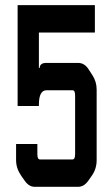

<svg xmlns="http://www.w3.org/2000/svg" viewBox="-20 -720 420 740"><path d="M158.2 -477.5H281.2Q305.7 -477.5 321.3 -453.1L335.9 -430.7Q352.5 -405.3 352.5 -375V-102.5Q352.5 -69.3 334 -43L320.3 -23.4Q303.7 0 281.2 0H113.3Q91.8 0 75.2 -23.4L61.5 -43Q42 -71.3 42 -102.5V-165H124V-126Q124 -105.5 133.8 -105.5H259.8Q269.5 -105.5 269.5 -126V-351.6Q269.5 -372.1 259.8 -372.1H159.2Q129.9 -372.1 129.9 -316.4V-311.5H47.9V-700.2H345.7V-594.7H129.9V-458H132.8Q133.8 -477.5 158.2 -477.5Z"/></svg>

Font: Vancouver Drive
Style: Bold
Weight: 700
Designer: Valery Zaveryaev
Foundry: Cyreal (www.cyreal.org)
Version: Version 1.01